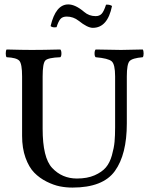

<svg xmlns="http://www.w3.org/2000/svg" viewBox="-20 -839 680 869"><path d="M173 -493V-256Q173 -125 216 -79Q261 -31 328 -31Q375 -31 408 -45.5Q441 -60 459 -81Q477 -102 486.5 -136Q496 -170 498.5 -197.5Q501 -225 501 -263V-493Q501 -548 485.5 -561.5Q470 -575 413 -580Q408 -584 408 -597Q408 -610 413 -615Q501 -613 528 -613Q554 -613 626 -615Q630 -610 630 -597Q630 -584 626 -580Q579 -576 566.5 -562.5Q554 -549 554 -493V-280Q554 -140 500 -65Q446 10 308 10Q279 10 251 4.5Q223 -1 191 -17Q159 -33 135 -57.5Q111 -82 95.5 -125Q80 -168 80 -224V-493Q80 -550 67.5 -564Q55 -578 10 -580Q6 -584 6 -597Q6 -610 10 -615Q83 -613 124 -613Q173 -613 253 -615Q258 -610 258 -597Q258 -584 253 -580Q197 -578 185 -565Q173 -552 173 -493ZM413 -766Q430 -766 440 -776.5Q450 -787 460 -818Q476 -819 487 -812Q467 -713 400 -713Q376 -713 336 -745Q312 -764 282 -764Q263 -764 253.5 -753Q244 -742 236 -716Q217 -713 209 -721Q232 -819 289 -819Q321 -819 361 -785Q383 -766 413 -766Z"/></svg>

Font: Libertinus Mono
Style: Regular
Weight: 400
Designer: Philipp H. Poll
Foundry: Khaled Hosny
Version: Version 6.7